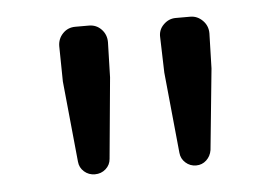

<svg xmlns="http://www.w3.org/2000/svg" viewBox="-33 -813 542 372"><g transform="rotate(-5 237.5 -627.0)"><path d="M107.4 -510.7 91.8 -668 90.8 -736.3Q90.8 -751 100.6 -761.2Q110.4 -771.5 125 -771.5H151.4Q166 -771.5 175.8 -761.2Q185.5 -751 185.5 -736.3L183.6 -668L168.9 -510.7Q168 -499 159.2 -491.2Q150.4 -483.4 138.2 -483.4Q126 -483.4 117.2 -491.2Q108.4 -499 107.4 -510.7ZM304.7 -510.7 289.1 -668 287.1 -736.3Q286.1 -751 296.4 -761.2Q306.6 -771.5 320.3 -771.5H348.6Q362.3 -771.5 372.6 -761.2Q382.8 -751 382.8 -736.3L380.9 -668L365.2 -510.7Q363.3 -499 355 -491.2Q346.7 -483.4 335 -483.4Q323.2 -483.4 314.5 -491.2Q305.7 -499 304.7 -510.7Z"/></g></svg>

Font: Gen Jyuu GothicL Regular
Style: Regular
Weight: 400
Designer: [Source Han Sans]
Ryoko NISHIZUKA  (kana & ideographs); Paul D. Hunt (Latin, Greek & Cyrillic); Wenlong ZHANG  (bopomofo
Version: Version 1.002.20150607